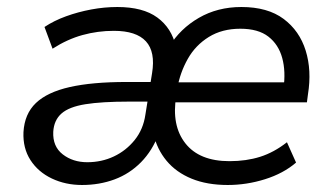

<svg xmlns="http://www.w3.org/2000/svg" viewBox="-20 -519 947 548"><path d="M214 9Q167 9 128 -9.5Q89 -28 67 -62Q45 -96 47 -142Q50 -194 82.5 -225Q115 -256 179 -270.5Q243 -285 341 -285H425L416 -229H348Q270 -229 223.5 -221.5Q177 -214 155.5 -195Q134 -176 132 -143Q130 -101 159 -78.5Q188 -56 229 -56Q270 -56 305 -72.5Q340 -89 364.5 -119.5Q389 -150 395 -192L414 -310Q424 -371 396.5 -401Q369 -431 305 -431Q259 -431 215.5 -419Q172 -407 130 -380L107 -442Q134 -460 168.5 -472.5Q203 -485 240.5 -492Q278 -499 315 -499Q388 -499 429 -469Q470 -439 482 -386H463Q494 -437 547.5 -468Q601 -499 669 -499Q744 -499 789.5 -465Q835 -431 852.5 -374.5Q870 -318 859 -250L856 -227H461L470 -284H809L789 -266Q796 -315 785.5 -353.5Q775 -392 746 -414.5Q717 -437 666 -437Q614 -437 576 -413.5Q538 -390 516 -351Q494 -312 486 -267L483 -245Q469 -161 509 -110Q549 -59 635 -59Q683 -59 722.5 -71.5Q762 -84 799 -113L825 -55Q789 -24 736.5 -7.5Q684 9 630 9Q571 9 527 -9Q483 -27 455.5 -60Q428 -93 418 -137H433Q415 -89 382.5 -56Q350 -23 307 -7Q264 9 214 9Z"/></svg>

Font: Nunito Sans 10pt
Style: Italic
Weight: 400
Italic angle: -9°
Designer: Vernon Adams
Foundry: Vernon Adams
Version: Version 3.101;gftools[0.9.27]